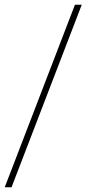

<svg xmlns="http://www.w3.org/2000/svg" viewBox="-20 -731 419 812"><path d="M325.7 -710.9 28.8 61H0L296.9 -710.9Z"/></svg>

Font: Hanuman Thin
Style: Regular
Weight: 100
Designer: Danh Hong
Version: Version 8.002; ttfautohint (v1.8.3)